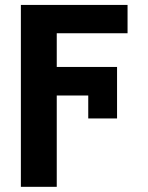

<svg xmlns="http://www.w3.org/2000/svg" viewBox="-20 -550 593 768"><path d="M490.2 -417H207V-282.2H448.2V-76.2H333V-168H207V197.3H63.5V-530.3H490.2Z"/></svg>

Font: Pretendard GOV
Style: Bold
Weight: 700
Designer: Base glyphs from Inter by Rasmus Andersson; Hangeul glyphs from Noto Sans CJK(Source Han Sans) by Jang Soo-young and Kan
Foundry: Kil Hyung-jin
Version: Version 1.309